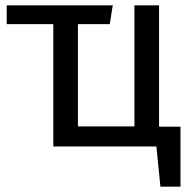

<svg xmlns="http://www.w3.org/2000/svg" viewBox="-20 -547 719 717"><path d="M574 -74H654V150H579L564 0H179V-457H5V-527H401L390 -457H271V-75H482V-527H574Z"/></svg>

Font: Fira Sans
Style: Regular
Weight: 400
Designer: Carrois Corporate & Edenspiekermann AG
Foundry: Carrois Corporate GbR & Edenspiekermann AG
Version: Version 4.106;PS 004.106;hotconv 1.0.70;makeotf.lib2.5.58329